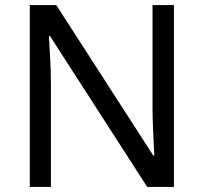

<svg xmlns="http://www.w3.org/2000/svg" viewBox="-20 -734 800 754"><path d="M663 0H558L176 -593H172Q174 -558 177 -506Q180 -454 180 -399V0H97V-714H201L582 -123H586Q585 -139 583.5 -171Q582 -203 580.5 -241Q579 -279 579 -311V-714H663Z"/></svg>

Font: Noto Sans Hebrew Droid
Style: Regular
Weight: 400
Designer: Monotype Design Team
Foundry: Monotype Imaging Inc.
Version: Version 1.100